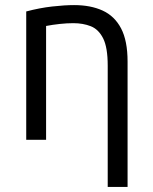

<svg xmlns="http://www.w3.org/2000/svg" viewBox="-20 -549 600 754"><path d="M403 185V-291Q403 -363 385 -398.5Q367 -434 336.5 -446Q306 -458 268 -458Q243 -458 215 -455Q187 -452 161 -447V0H83V-504Q136 -518 185 -523.5Q234 -529 271 -529Q336 -529 383 -507.5Q430 -486 455.5 -437.5Q481 -389 481 -307V185Z"/></svg>

Font: Ubuntu Sans Mono
Style: Regular
Weight: 400
Monospace: yes
Designer: Dalton Maag Ltd
Foundry: Dalton Maag Ltd
Version: Version 1.006